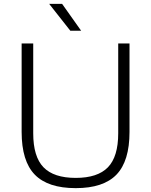

<svg xmlns="http://www.w3.org/2000/svg" viewBox="-20 -965 782 994"><path d="M372 9Q228 9 160 -61Q92 -131 92 -282V-740H152V-275Q152 -154 205.2 -99Q258.5 -44 372 -44Q485.5 -44 538.8 -99Q592 -154 592 -275V-740H650.5V-282Q650.5 -131 583 -61Q515.5 9 372 9ZM344 -806 234.5 -945H301.5L400 -806Z"/></svg>

Font: Encode Sans Semi Expanded Light
Style: Regular
Weight: 300
Width: 6
Designer: Multiple Designers
Foundry: Impallari Type
Version: Version 3.000; ttfautohint (v1.8.3) -l 8 -r 50 -G 200 -x 14 